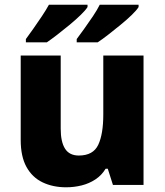

<svg xmlns="http://www.w3.org/2000/svg" viewBox="-20 -786 700 816"><path d="M590 -550V0H460L438 -69H429Q412 -41 385.5 -23.5Q359 -6 327 2Q295 10 261 10Q205 10 161 -11Q117 -32 92.5 -76.5Q68 -121 68 -191V-550H238V-239Q238 -183 256.5 -154Q275 -125 315 -125Q376 -125 397.5 -170.5Q419 -216 419 -300V-550ZM569 -756Q561 -743 540.5 -723Q520 -703 493 -681Q466 -659 440.5 -639Q415 -619 395 -606H306V-620Q320 -639 338.5 -664.5Q357 -690 375 -717Q393 -744 404 -766H569ZM352 -756Q344 -743 323.5 -723Q303 -703 276.5 -681Q250 -659 224 -639Q198 -619 179 -606H90V-620Q104 -639 122 -664.5Q140 -690 158 -717Q176 -744 188 -766H352Z"/></svg>

Font: Noto Sans Syriac Eastern ExtraBold
Style: Regular
Weight: 800
Designer: Patrick Giasson and the Monotype Design Team
Foundry: Monotype Imaging Inc.
Version: Version 3.001